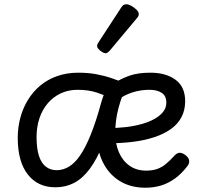

<svg xmlns="http://www.w3.org/2000/svg" viewBox="-20 -859 933 898"><path d="M63 -214Q63 -263 75 -308Q87 -353 110.5 -391.5Q134 -430 168 -458.5Q202 -487 247 -503Q292 -519 346 -519Q392 -519 430 -512Q468 -505 503 -493Q538 -481 575 -466Q549 -410 534 -353Q519 -296 519 -238Q519 -186 536.5 -146Q554 -106 586.5 -83.5Q619 -61 663 -61Q693 -61 714.5 -68.5Q736 -76 755 -91.5Q774 -107 794 -129Q808 -145 821 -144.5Q834 -144 848 -133Q862 -122 864.5 -109.5Q867 -97 858 -84Q829 -46 797.5 -23.5Q766 -1 732 9Q698 19 660 19Q590 19 539 -13Q488 -45 460.5 -101.5Q433 -158 433 -229Q433 -280 440.5 -322Q448 -364 459.5 -399Q471 -434 483 -461L518 -393Q472 -413 433 -426Q394 -439 343 -439Q300 -439 264.5 -422.5Q229 -406 203.5 -376Q178 -346 164.5 -306Q151 -266 151 -218Q151 -165 162 -130.5Q173 -96 194.5 -79.5Q216 -63 245 -63Q275 -63 302.5 -79.5Q330 -96 355 -132.5Q380 -169 404.5 -229.5Q429 -290 453 -378L519 -368Q492 -262 463 -188.5Q434 -115 400 -69.5Q366 -24 326.5 -3.5Q287 17 239 17Q157 17 110 -43Q63 -103 63 -214ZM846 -386Q846 -344 829 -311.5Q812 -279 780 -256Q748 -233 703.5 -218Q659 -203 604.5 -196Q550 -189 488 -189V-260Q529 -260 568 -264.5Q607 -269 641.5 -278.5Q676 -288 702 -302.5Q728 -317 743 -336Q758 -355 758 -379Q758 -411 736 -425Q714 -439 679 -439Q638 -439 600 -427Q562 -415 530 -391L509 -468Q548 -492 587 -505.5Q626 -519 684 -519Q756 -519 801 -486Q846 -453 846 -386ZM475 -610Q464 -610 449 -622Q434 -634 434 -644Q434 -647 435 -650Q436 -653 440 -660L547 -824Q552 -832 557.5 -835.5Q563 -839 571 -839Q581 -839 594.5 -831.5Q608 -824 618.5 -813.5Q629 -803 629 -794Q629 -787 626.5 -782.5Q624 -778 617 -770L494 -623Q482 -610 475 -610Z"/></svg>

Font: Playwrite BR
Style: Regular
Weight: 400
Designer: Veronika Burian, José Scaglione
Foundry: TypeTogether
Version: Version 1.002